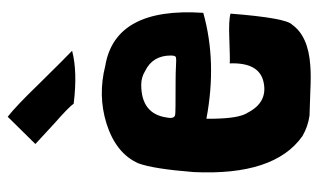

<svg xmlns="http://www.w3.org/2000/svg" viewBox="-180 -614 807 486"><g transform="rotate(-90 223.0 -370.5)"><path d="M171 -754Q198 -733 254 -675Q325 -603 338 -591Q285 -577 204 -587Q196 -599 155 -635Q104 -682 103 -683L102 -684ZM166 -233Q167 -168 181 -147Q207 -96 257 -106Q309 -116 306 -192Q315 -191 368 -193Q415 -195 432 -190Q421 -49 404 -34Q375 7 300 12Q275 14 235 12L174 10Q146 6 122 -8Q21 -79 31 -284Q39 -385 53 -423Q78 -480 154 -504Q225 -526 300 -507Q449 -482 434 -259Q310 -224 166 -251ZM252 -416Q178 -416 169 -351Q165 -331 177 -330Q179 -329 263 -329Q282 -329 301 -328Q317 -327 320 -328Q326 -328 326 -341Q326 -387 287 -406Q271 -416 252 -416Z"/></g></svg>

Font: Londrina Solid
Style: Regular
Weight: 400
Designer: Marcelo Magalhaes
Foundry: Marcelo Magalh„es
Version: Version 1.001 2011